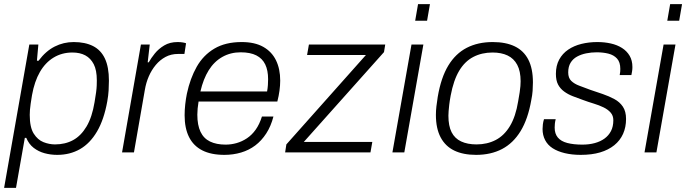

<svg xmlns="http://www.w3.org/2000/svg" viewBox="-25 -743 3345 936"><path d="M-5 173 118 -526H162L155 -447H163Q198 -494 241.5 -516Q285 -538 334 -538Q390 -538 428.5 -518.5Q467 -499 486.5 -457.5Q506 -416 506 -350Q506 -328 504.5 -302.5Q503 -277 498 -249Q482 -160 448 -102Q414 -44 365 -16Q316 12 254 12Q222 12 192.5 4Q163 -4 139.5 -22Q116 -40 103 -71H96L53 173ZM243 -39Q293 -39 331.5 -60Q370 -81 397 -126.5Q424 -172 436 -245Q441 -274 443.5 -293Q446 -312 446.5 -326Q447 -340 447 -351Q447 -401 432 -430Q417 -459 391 -473Q365 -487 328 -487Q277 -487 236.5 -462.5Q196 -438 169.5 -392Q143 -346 131 -279Q127 -255 124.5 -237.5Q122 -220 121 -207.5Q120 -195 120 -183Q120 -122 139.5 -91.5Q159 -61 187 -50Q215 -39 243 -39Z M570 0 662 -526H705L695 -439H700Q711 -459 729.5 -482Q748 -505 775.5 -521.5Q803 -538 841 -538Q855 -538 866.5 -536Q878 -534 882 -532L874 -480H843Q809 -480 782 -465.5Q755 -451 734.5 -426.5Q714 -402 700.5 -371Q687 -340 681 -304L628 0Z M1069 12Q1004 12 961 -10Q918 -32 896.5 -75Q875 -118 875 -181Q875 -207 878 -234Q881 -261 886 -286Q902 -361 934 -417.5Q966 -474 1020 -506Q1074 -538 1153 -538Q1217 -538 1258.5 -514.5Q1300 -491 1320.5 -449Q1341 -407 1341 -350Q1341 -327 1337.5 -301Q1334 -275 1327 -248H943Q940 -230 938.5 -214Q937 -198 937 -184Q937 -133 952.5 -100.5Q968 -68 999 -53Q1030 -38 1075 -38Q1102 -38 1128.5 -45.5Q1155 -53 1179 -69Q1203 -85 1221.5 -111Q1240 -137 1252 -175H1308Q1296 -128 1273 -92.5Q1250 -57 1219.5 -34Q1189 -11 1150.5 0.5Q1112 12 1069 12ZM952 -297H1277Q1280 -313 1281 -328.5Q1282 -344 1282 -357Q1282 -400 1268 -429Q1254 -458 1224.5 -473Q1195 -488 1148 -488Q1099 -488 1059 -465.5Q1019 -443 992.5 -400.5Q966 -358 952 -297Z M1365 0 1371 -39 1759 -475H1472L1481 -526H1853L1847 -489L1456 -51H1790L1781 0Z M1999 -642 2013 -723H2071L2057 -642ZM1888 0 1981 -526H2039L1946 0Z M2296 12Q2233 12 2189.5 -9Q2146 -30 2123 -73.5Q2100 -117 2100 -183Q2100 -203 2102.5 -224.5Q2105 -246 2109 -271Q2125 -365 2160.5 -423.5Q2196 -482 2250.5 -510Q2305 -538 2377 -538Q2441 -538 2484.5 -517Q2528 -496 2550.5 -452.5Q2573 -409 2573 -341Q2573 -322 2571.5 -300.5Q2570 -279 2565 -255Q2549 -163 2513 -104Q2477 -45 2422.5 -16.5Q2368 12 2296 12ZM2298 -39Q2350 -39 2391.5 -60.5Q2433 -82 2461 -128.5Q2489 -175 2501 -249Q2506 -276 2508.5 -293.5Q2511 -311 2512 -323.5Q2513 -336 2513 -347Q2513 -396 2496.5 -427Q2480 -458 2449.5 -472.5Q2419 -487 2376 -487Q2324 -487 2282.5 -465.5Q2241 -444 2213.5 -398Q2186 -352 2172 -277Q2167 -250 2165 -232Q2163 -214 2162 -201.5Q2161 -189 2161 -179Q2161 -129 2176.5 -98.5Q2192 -68 2223 -53.5Q2254 -39 2298 -39Z M2806 12Q2763 12 2728 3.5Q2693 -5 2669 -20.5Q2645 -36 2632.5 -60Q2620 -84 2620 -114Q2620 -125 2621.5 -137Q2623 -149 2627 -162H2684Q2681 -150 2680 -140Q2679 -130 2679 -121Q2679 -91 2694.5 -72.5Q2710 -54 2740.5 -46Q2771 -38 2814 -38Q2847 -38 2874.5 -45.5Q2902 -53 2922 -67.5Q2942 -82 2953.5 -104Q2965 -126 2965 -157Q2965 -179 2952 -194Q2939 -209 2917.5 -219.5Q2896 -230 2869.5 -238Q2843 -246 2816 -256Q2791 -265 2767.5 -274Q2744 -283 2725 -297Q2706 -311 2695.5 -331Q2685 -351 2685 -383Q2685 -423 2701 -452.5Q2717 -482 2745 -501Q2773 -520 2809.5 -529Q2846 -538 2887 -538Q2922 -538 2953 -531Q2984 -524 3007.5 -509Q3031 -494 3044.5 -471Q3058 -448 3058 -416Q3058 -406 3056.5 -396Q3055 -386 3053 -377H2996Q2998 -386 2998.5 -393.5Q2999 -401 2999 -407Q2999 -440 2983 -457.5Q2967 -475 2941 -481.5Q2915 -488 2884 -488Q2858 -488 2833 -483Q2808 -478 2788 -467Q2768 -456 2756.5 -437Q2745 -418 2745 -390Q2745 -363 2760 -348.5Q2775 -334 2799.5 -325Q2824 -316 2853 -305Q2883 -295 2913.5 -284.5Q2944 -274 2970 -260Q2996 -246 3011.5 -223Q3027 -200 3027 -163Q3027 -123 3012.5 -90.5Q2998 -58 2969.5 -35Q2941 -12 2900.5 0Q2860 12 2806 12Z M3228 -642 3242 -723H3300L3286 -642ZM3117 0 3210 -526H3268L3175 0Z"/></svg>

Font: Archivo SemiBold ExtraLight
Style: Italic
Weight: 250
Italic angle: -10°
Version: Version 2.001